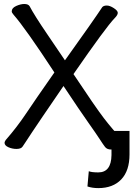

<svg xmlns="http://www.w3.org/2000/svg" viewBox="-20 -734 687 967"><path d="M539.1 19Q519 19 509 6.1Q499 -6.8 482.9 -32Q466.8 -57.1 424.8 -116.5Q382.8 -175.8 299.8 -300.8Q167 -106.9 141.1 -67.4Q115.2 -27.8 108.2 -17.3Q101.1 -6.8 93.5 4.6Q85.9 16.1 63 16.1Q42 16.1 22.5 7.6Q2.9 -1 2.9 -15.1Q2.9 -20 8.8 -28.8Q64.9 -92.8 111.1 -161.9Q157.2 -231 253.9 -369.1Q107.9 -591.8 48.8 -659.2Q39.1 -669.9 39.1 -676.8Q39.1 -693.8 61.5 -703.9Q84 -713.9 102.1 -713.9Q122.1 -713.9 128.9 -703.1Q153.8 -655.8 215.8 -564.9Q277.8 -474.1 307.1 -430.2Q452.1 -632.8 495.1 -698.2Q502 -706.1 518.1 -706.1Q533.2 -706.1 553.2 -693.1Q573.2 -680.2 573.2 -669.2Q573.2 -658.2 557.1 -642.1Q514.2 -598.1 350.1 -360.8Q460.9 -193.8 503.9 -137.9Q546.9 -82 594.2 -32.2Q600.1 -25.9 600.1 -19Q600.1 -3.9 578.6 7.6Q557.1 19 539.1 19ZM541.5 -74.7H632.3V43.5Q632.3 126 590.6 169.7Q548.8 213.4 475.1 213.4Q444.8 213.4 420.4 205.1L427.2 128.4Q441.9 134.3 475.1 134.3Q540 134.3 541.5 47.4Z"/></svg>

Font: LXGW WenKai Screen
Style: Regular
Weight: 400
Designer: LXGW / Fontworks Inc.
Foundry: LXGW / Fontworks Inc.
Version: Version 1.510;January 18,2025